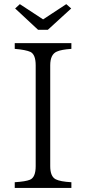

<svg xmlns="http://www.w3.org/2000/svg" viewBox="-20 -925 419 935"><path d="M327.6 -9.8H51.8V-37.6Q105 -41 126 -49.8Q153.8 -61.5 153.8 -115.7V-606.9Q153.8 -658.7 128.9 -671.9Q106 -682.6 51.8 -687V-714.8H327.6V-687Q277.8 -683.6 256.8 -673.8Q224.6 -660.2 224.6 -606.9V-115.7Q224.6 -65.4 251.5 -51.8Q273.9 -40.5 327.6 -37.6ZM165.5 -779.8 53.7 -883.8 76.7 -904.8 189.9 -830.6 302.7 -904.8 326.7 -883.8 212.9 -779.8Z"/></svg>

Font: I.MingCP
Style: Regular
Weight: 400
Designer: I.Font Project
Version: Version 8.000; Sep 06, 2022